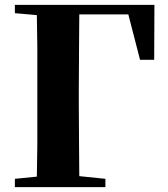

<svg xmlns="http://www.w3.org/2000/svg" viewBox="-20 -767 689 787"><path d="M41 0V-34L131 -43Q132 -108 133 -173Q133 -259 133 -339V-395Q133 -484 133 -572Q132 -638 131 -705L41 -713V-747H613L612 -522H554L506 -708H305Q304 -641 304 -573Q303 -484 303 -395V-340Q303 -261 304 -175Q304 -110 305 -45L412 -34V0Z"/></svg>

Font: Early Summer Mincho Heavy
Style: Regular
Weight: 900
Designer: GuiWonder
Version: Version 1.002